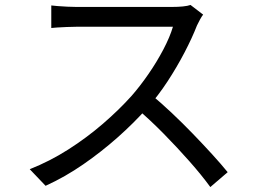

<svg xmlns="http://www.w3.org/2000/svg" viewBox="-20 -728 1040 775"><path d="M800 -669Q795 -663 787.5 -649.5Q780 -636 775 -625Q756 -576 725 -516.5Q694 -457 656 -399Q618 -341 576 -294Q521 -232 455 -173.5Q389 -115 316 -64.5Q243 -14 164 22L100 -45Q181 -77 255.5 -124.5Q330 -172 395.5 -228.5Q461 -285 512 -342Q546 -381 579.5 -429.5Q613 -478 639.5 -528.5Q666 -579 678 -620Q670 -620 640 -620Q610 -620 569 -620Q528 -620 483 -620Q438 -620 397 -620Q356 -620 326.5 -620Q297 -620 288 -620Q271 -620 249.5 -619Q228 -618 210.5 -617Q193 -616 187 -615V-706Q194 -705 212.5 -703.5Q231 -702 252 -701Q273 -700 288 -700Q299 -700 328 -700Q357 -700 397.5 -700Q438 -700 482 -700Q526 -700 566.5 -700Q607 -700 636 -700Q665 -700 674 -700Q699 -700 718.5 -702Q738 -704 749 -708ZM589 -347Q630 -313 673.5 -272Q717 -231 759 -187.5Q801 -144 837 -104.5Q873 -65 899 -33L829 27Q794 -21 745 -76.5Q696 -132 641.5 -187.5Q587 -243 532 -290Z"/></svg>

Font: Noto Sans JP Thin
Style: Regular
Weight: 400
Version: Version 2.004-H2;hotconv 1.0.118;makeotfexe 2.5.65603